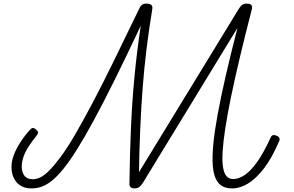

<svg xmlns="http://www.w3.org/2000/svg" viewBox="-20 -1031 1636 1068"><path d="M156 17Q102 17 73 -16.5Q44 -50 44 -102Q44 -136 57.5 -170.5Q71 -205 93.5 -240Q116 -275 145 -307Q154 -318 162 -319Q170 -320 180 -311Q191 -302 191.5 -294.5Q192 -287 184 -277Q161 -249 141.5 -219.5Q122 -190 111.5 -161Q101 -132 101 -104Q101 -74 115.5 -54Q130 -34 163 -34Q183 -34 205.5 -45Q228 -56 255 -83.5Q282 -111 316.5 -157Q351 -203 393 -274.5Q435 -346 488 -445.5Q541 -545 606.5 -678.5Q672 -812 754 -982Q761 -998 770.5 -1004.5Q780 -1011 794 -1011Q811 -1011 820.5 -1004.5Q830 -998 827 -980Q809 -871 795.5 -762Q782 -653 773.5 -541.5Q765 -430 760 -313.5Q755 -197 753 -73L1309 -983Q1318 -998 1328 -1004.5Q1338 -1011 1352 -1011Q1369 -1011 1376.5 -1004.5Q1384 -998 1381 -980Q1343 -833 1314 -711Q1285 -589 1265 -491.5Q1245 -394 1233.5 -319.5Q1222 -245 1218.5 -190.5Q1215 -136 1220.5 -101.5Q1226 -67 1240 -51Q1254 -35 1277 -35Q1308 -35 1342.5 -58.5Q1377 -82 1412.5 -133Q1448 -184 1484 -263Q1488 -274 1495.5 -278Q1503 -282 1516 -277Q1530 -272 1534 -263.5Q1538 -255 1532 -244Q1492 -151 1448 -94Q1404 -37 1359.5 -10Q1315 17 1272 17Q1239 17 1216.5 4.5Q1194 -8 1180.5 -36.5Q1167 -65 1163.5 -112Q1160 -159 1166.5 -228.5Q1173 -298 1190 -391Q1207 -484 1234.5 -604.5Q1262 -725 1301 -876L773 -11Q763 4 752.5 10.5Q742 17 728 17Q713 17 706 9.5Q699 2 700 -14Q702 -164 708 -309.5Q714 -455 727.5 -599Q741 -743 763 -888Q684 -720 619.5 -590Q555 -460 503 -364Q451 -268 409 -201Q367 -134 332 -91Q297 -48 267 -24.5Q237 -1 210 8Q183 17 156 17Z"/></svg>

Font: Playwrite RO ExtraLight
Style: Regular
Weight: 250
Version: Version 1.002